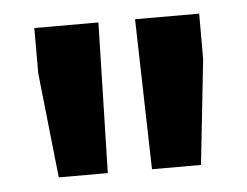

<svg xmlns="http://www.w3.org/2000/svg" viewBox="-33 -748 456 355"><g transform="rotate(-5 195.0 -570.5)"><path d="M63 -431 42 -626V-710H161L154 -431ZM236 -431 229 -710H348V-626L327 -431Z"/></g></svg>

Font: Txt Sans
Style: Bold
Weight: 700
Designer: Open Source
Foundry: XRLN
Version: Version 1.0